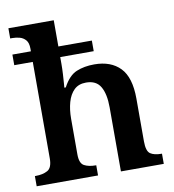

<svg xmlns="http://www.w3.org/2000/svg" viewBox="-84 -834 824 909"><g transform="rotate(-10 328.0 -380.0)"><path d="M19 0V-49H23Q57 -49 80 -61.5Q103 -74 103 -119V-583H14V-634H103V-647Q103 -675 91 -688.5Q79 -702 62 -706.5Q45 -711 28 -711H17V-760H235V-634H396V-583H235V-550Q235 -527 233.5 -500.5Q232 -474 230.5 -455.5Q229 -437 229 -437H236Q264 -490 301.5 -505.5Q339 -521 387 -521Q467 -521 511.5 -475Q556 -429 556 -327V-121Q556 -74 574.5 -61.5Q593 -49 627 -49H630V0H424V-308Q424 -372 403.5 -407.5Q383 -443 334 -443Q298 -443 276.5 -422Q255 -401 245 -365.5Q235 -330 235 -286V-115Q235 -72 256.5 -60.5Q278 -49 311 -49H314V0Z"/></g></svg>

Font: Noto Serif Tibetan SemiBold
Style: Regular
Weight: 600
Designer: Monotype Design Team
Foundry: Monotype Imaging Inc.
Version: Version 2.103; ttfautohint (v1.8.4.7-5d5b)